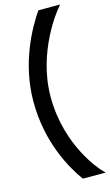

<svg xmlns="http://www.w3.org/2000/svg" viewBox="-145 -900 616 1075"><g transform="rotate(-15 163.0 -362.5)"><path d="M305 103C303 101 138 -75 138 -363C138 -627 304 -827 307 -830L323 -850H197C142 -770 38 -589 38 -363C38 -123 137 47 194 125H326Z"/></g></svg>

Font: Bruno Ace SC
Style: Regular
Weight: 400
Designer: Astigmatic (AOETI)
Foundry: Astigmatic (AOETI)
Version: Version 1.000